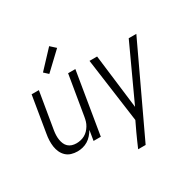

<svg xmlns="http://www.w3.org/2000/svg" viewBox="-204 -972 1408 1399"><g transform="rotate(-30 500.0 -272.5)"><path d="M179 8Q152 8 127.5 0.5Q103 -7 85 -24Q67 -41 56.5 -64Q46 -87 42.5 -112.5Q39 -138 40 -164.5Q41 -191 46 -218L96 -520H157L105 -209Q102 -189 101.5 -170Q101 -151 104 -133Q107 -115 114 -98.5Q121 -82 134 -70Q147 -58 164.5 -52.5Q182 -47 202 -47Q219 -47 237 -51Q255 -55 271.5 -64Q288 -73 301 -86.5Q314 -100 324 -116.5Q334 -133 339 -150Q344 -167 347 -185L403 -520H464L378 0H317L331 -85Q319 -65 303 -46.5Q287 -28 266.5 -15.5Q246 -3 223.5 2.5Q201 8 179 8ZM282 -584 247 -616 382 -760 426 -720Z M568 215Q580 186 593 157.5Q606 129 619 100L657 20L583 -520H647L703 -64L913 -520H977L631 215Z"/></g></svg>

Font: Iosevka Light Oblique
Style: Regular
Weight: 300
Italic angle: -9°
Monospace: yes
Designer: Belleve Invis
Foundry: Belleve Invis
Version: Version 32.5.0; ttfautohint (v1.8.4)